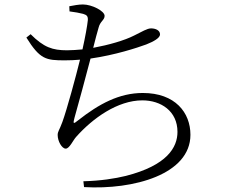

<svg xmlns="http://www.w3.org/2000/svg" viewBox="-20 -798 1040 859"><path d="M291 -747C316 -744 336 -740 352 -736C368 -731 374 -726 373 -708C371 -686 361 -630 349 -577C325 -575 302 -573 280 -573C215 -573 176 -586 117 -645L98 -630C159 -532 186 -528 270 -528C293 -528 316 -529 338 -531C319 -454 280 -310 259 -252C245 -214 238 -210 238 -194C238 -166 257 -133 274 -133C291 -133 307 -171 321 -186C395 -269 506 -349 617 -349C700 -349 774 -301 774 -208C774 -138 727 -58 543 -11C494 1 430 11 353 13L356 39C578 52 832 -18 832 -195C832 -294 764 -382 619 -382C513 -382 423 -333 330 -260C306 -240 307 -246 313 -270C330 -331 365 -458 385 -536C496 -552 593 -584 634 -599C667 -612 696 -628 696 -644C696 -663 675 -671 656 -671C638 -671 617 -657 580 -639C537 -617 467 -597 397 -584C407 -623 414 -651 421 -674C428 -703 448 -708 448 -727C448 -749 391 -778 351 -778C332 -778 311 -774 290 -770Z"/></svg>

Font: Noto Serif CJK SC Light
Style: Regular
Weight: 300
Designer: Ryoko NISHIZUKA 西塚涼子 (kana & ideographs); Frank Grießhammer (Latin, Greek & Cyrillic); Wenlong ZHANG 张文龙 (bopomofo); San
Foundry: Adobe
Version: Version 2.001;hotconv 1.1.0;makeotfexe 2.6.0